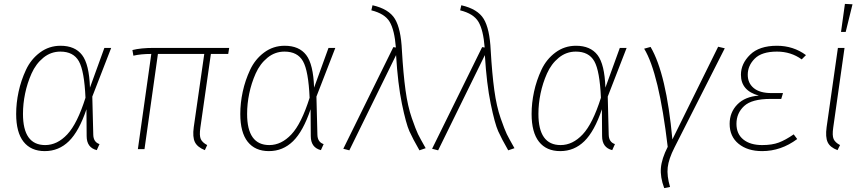

<svg xmlns="http://www.w3.org/2000/svg" viewBox="-20 -766 4431 986"><path d="M291 -531Q365 -531 401.5 -483.5Q438 -436 442 -316L516 -520H551L454 -270L459 -74Q460 -36 491 -26L477 5Q425 -8 425 -67L424 -205Q386 -92 334 -41Q282 10 210 10Q139 10 101 -38Q63 -86 63 -181Q63 -237 75.5 -295Q88 -353 113.5 -407.5Q139 -462 185.5 -496.5Q232 -531 291 -531ZM290 -501Q241 -501 202.5 -469.5Q164 -438 142 -388.5Q120 -339 109 -286Q98 -233 98 -181Q98 -21 212 -21Q274 -21 325.5 -76Q377 -131 419 -264Q413 -402 385 -451.5Q357 -501 290 -501Z M1063 -489 1009 -111Q1003 -70 1011 -52Q1019 -34 1044 -21L1032 5Q994 -10 981 -36Q968 -62 975 -113L1029 -489H791L722 0H688L757 -489Q703 -489 665 -480L660 -509Q703 -520 771 -520H1157L1152 -489Z M1442 -531Q1516 -531 1552.5 -483.5Q1589 -436 1593 -316L1667 -520H1702L1605 -270L1610 -74Q1611 -36 1642 -26L1628 5Q1576 -8 1576 -67L1575 -205Q1537 -92 1485 -41Q1433 10 1361 10Q1290 10 1252 -38Q1214 -86 1214 -181Q1214 -237 1226.5 -295Q1239 -353 1264.5 -407.5Q1290 -462 1336.5 -496.5Q1383 -531 1442 -531ZM1441 -501Q1392 -501 1353.5 -469.5Q1315 -438 1293 -388.5Q1271 -339 1260 -286Q1249 -233 1249 -181Q1249 -21 1363 -21Q1425 -21 1476.5 -76Q1528 -131 1570 -264Q1564 -402 1536 -451.5Q1508 -501 1441 -501Z M1893 -739Q1977 -720 2008 -669Q2039 -618 2044 -507Q2051 -387 2062.5 -303Q2074 -219 2095 -159Q2116 -99 2126.5 -77.5Q2137 -56 2166 -5L2134 6Q2100 -53 2082.5 -92Q2065 -131 2044 -233Q2023 -335 2014 -483L1774 6L1743 -2L2000 -524L2013 -522Q2006 -612 1981 -654Q1956 -696 1887 -713Z M2349 -739Q2433 -720 2464 -669Q2495 -618 2500 -507Q2507 -387 2518.5 -303Q2530 -219 2551 -159Q2572 -99 2582.5 -77.5Q2593 -56 2622 -5L2590 6Q2556 -53 2538.5 -92Q2521 -131 2500 -233Q2479 -335 2470 -483L2230 6L2199 -2L2456 -524L2469 -522Q2462 -612 2437 -654Q2412 -696 2343 -713Z M2938 -531Q3012 -531 3048.5 -483.5Q3085 -436 3089 -316L3163 -520H3198L3101 -270L3106 -74Q3107 -36 3138 -26L3124 5Q3072 -8 3072 -67L3071 -205Q3033 -92 2981 -41Q2929 10 2857 10Q2786 10 2748 -38Q2710 -86 2710 -181Q2710 -237 2722.5 -295Q2735 -353 2760.5 -407.5Q2786 -462 2832.5 -496.5Q2879 -531 2938 -531ZM2937 -501Q2888 -501 2849.5 -469.5Q2811 -438 2789 -388.5Q2767 -339 2756 -286Q2745 -233 2745 -181Q2745 -21 2859 -21Q2921 -21 2972.5 -76Q3024 -131 3066 -264Q3060 -402 3032 -451.5Q3004 -501 2937 -501Z M3321 -525Q3402 -387 3433 -50L3668 -526L3702 -518L3444 -9Q3414 50 3409 93.5Q3404 137 3421 194L3391 200Q3370 144 3374 96.5Q3378 49 3409 -12Q3364 -392 3288 -516Z M3894 10Q3819 10 3773 -27.5Q3727 -65 3727 -130Q3727 -189 3766.5 -229.5Q3806 -270 3877 -275Q3785 -300 3785 -382Q3785 -439 3832 -485Q3879 -531 3970 -531Q4054 -531 4119 -483L4097 -461Q4042 -501 3970 -501Q3892 -501 3856 -465Q3820 -429 3820 -382Q3820 -339 3851 -313.5Q3882 -288 3942 -288H4001L3992 -258H3937Q3841 -258 3801.5 -221.5Q3762 -185 3762 -130Q3762 -78 3797.5 -49.5Q3833 -21 3894 -21Q3945 -21 3979.5 -34Q4014 -47 4056 -76L4074 -52Q3991 10 3894 10Z M4319 -746 4358 -744 4323 -602H4299ZM4317 -520 4259 -111Q4253 -70 4261 -52Q4269 -34 4294 -21L4281 5Q4243 -9 4230.5 -35.5Q4218 -62 4225 -113L4283 -520Z"/></svg>

Font: Fira Sans UltraLight
Style: Italic
Weight: 200
Italic angle: -8°
Designer: Carrois Corporate & Edenspiekermann AG
Foundry: Carrois Corporate GbR & Edenspiekermann AG
Version: Version 4.203;PS 004.203;hotconv 1.0.88;makeotf.lib2.5.64775